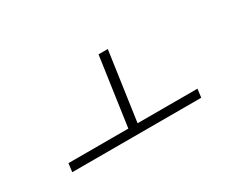

<svg xmlns="http://www.w3.org/2000/svg" viewBox="-56 -684 735 611"><g transform="rotate(-30 311.0 -378.5)"><path d="M549 -268 545 -237H71L75 -268H295L331 -520H365L329 -268Z"/></g></svg>

Font: FiraGO UltraLight
Style: Italic
Weight: 200
Italic angle: -8°
Designer: bBox Type GmbH
Foundry: bBox Type GmbH
Version: Version 1.001